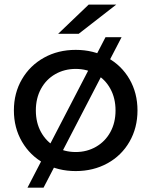

<svg xmlns="http://www.w3.org/2000/svg" viewBox="-20 -758 676 857"><path d="M42 -265.2Q42 -342.6 77.9 -404.2Q113.9 -465.9 176.5 -500.6Q239.1 -535.4 317.9 -535.4Q396.6 -535.4 459.5 -500.7Q522.5 -466 558.1 -404.4Q593.7 -342.7 593.7 -265Q593.7 -187.5 558.1 -125.6Q522.5 -63.6 459.5 -29Q396.6 5.6 317.9 5.6Q239.1 5.6 176.5 -29.2Q113.9 -64 77.9 -125.9Q42 -187.8 42 -265.2ZM495.7 -265Q495.7 -319.6 472.6 -361.8Q449.5 -404 408.7 -427.2Q367.9 -450.4 317.9 -450.4Q267.8 -450.4 227 -427.2Q186.2 -404 163.1 -361.8Q140 -319.6 140 -265Q140 -210.4 163.1 -168.4Q186.2 -126.4 227 -102.9Q267.8 -79.4 317.9 -79.4Q367.9 -79.4 408.7 -102.9Q449.5 -126.4 472.6 -168.4Q495.7 -210.4 495.7 -265ZM451 -592.1H522.7L174.4 79.6H102.7ZM376 -737.6H499.1L331.1 -607H239.4Z"/></svg>

Font: iiserrat Thin
Style: Regular
Weight: 100
Designer: Akira Ohta
Foundry: Akira Ohta
Version: Version 1.200;Glyphs 3.3.1 (3343)